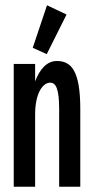

<svg xmlns="http://www.w3.org/2000/svg" viewBox="-20 -707 353 727"><path d="M157 -502 232 -652 158 -687 104 -526ZM32 0H113V-274C113 -352 141 -394 170 -394C192 -394 204 -370 204 -293V0H284V-294C284 -441 249 -476 195 -476C158 -476 131 -446 113 -399V-465H32Z"/></svg>

Font: Inconsolata ExtraCondensed
Style: Bold
Weight: 700
Width: 2
Monospace: yes
Designer: Raph Levien, Cyreal, Brenton Simpson
Foundry: Raph Levien, Cyreal, Google
Version: Version 3.100